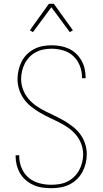

<svg xmlns="http://www.w3.org/2000/svg" viewBox="-20 -981 540 1009"><path d="M249 8Q225 8 201.5 4.5Q178 1 156.5 -8.5Q135 -18 116.5 -33.5Q98 -49 86 -69.5Q74 -90 68 -113Q62 -136 62 -160V-165H81V-160Q81 -129 93.5 -98.5Q106 -68 130 -47.5Q154 -27 185.5 -18.5Q217 -10 249 -10Q271 -10 292.5 -13.5Q314 -17 333.5 -26.5Q353 -36 369 -51.5Q385 -67 395.5 -86Q406 -105 411.5 -126.5Q417 -148 417 -170Q417 -198 407 -224.5Q397 -251 379 -272.5Q361 -294 338 -310Q315 -326 290 -338.5Q265 -351 239.5 -363Q214 -375 190 -389Q166 -403 144 -420.5Q122 -438 105.5 -461Q89 -484 80.5 -511Q72 -538 72 -565Q72 -589 77.5 -612.5Q83 -636 93.5 -657Q104 -678 121 -695Q138 -712 159 -723Q180 -734 203.5 -738.5Q227 -743 251 -743Q274 -743 297 -739Q320 -735 341 -725.5Q362 -716 379 -700Q396 -684 407.5 -664Q419 -644 424.5 -621Q430 -598 430 -575V-570H411V-575Q411 -606 399.5 -635.5Q388 -665 365.5 -686Q343 -707 312.5 -716Q282 -725 251 -725Q230 -725 209 -721Q188 -717 169 -707Q150 -697 135 -681.5Q120 -666 110.5 -647.5Q101 -629 96 -608Q91 -587 91 -566Q91 -538 101 -511Q111 -484 129 -462.5Q147 -441 170 -425Q193 -409 218 -396.5Q243 -384 268.5 -372Q294 -360 318 -346Q342 -332 364 -314.5Q386 -297 402.5 -274.5Q419 -252 427.5 -225Q436 -198 436 -170Q436 -145 430 -121.5Q424 -98 412.5 -76.5Q401 -55 383 -38Q365 -21 343 -10.5Q321 0 297 4Q273 8 249 8ZM153 -812 137 -822 237 -961H263L363 -822L347 -812L250 -943Z"/></svg>

Font: Iosevka Thin
Style: Regular
Weight: 100
Monospace: yes
Designer: Belleve Invis
Foundry: Belleve Invis
Version: Version 32.5.0; ttfautohint (v1.8.4)